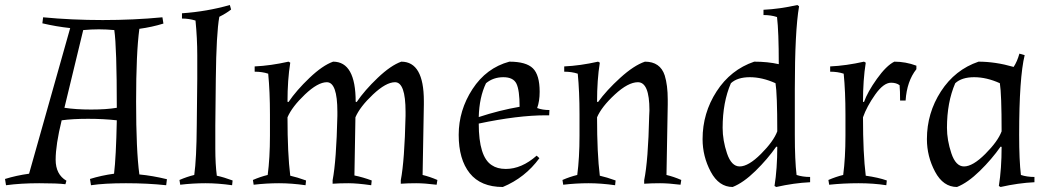

<svg xmlns="http://www.w3.org/2000/svg" viewBox="-74 -731 4182 766"><path d="M98 -662Q212 -651 336 -651Q460 -651 574 -662L578 -637Q533 -623 482 -616Q469 -520 469 -325.5Q469 -131 482 -35Q535 -30 592 -16L589 8Q515 0 428.5 0Q342 0 289 8L285 -17Q330 -31 381 -38Q389 -104 392 -251Q340 -257 277.5 -257Q215 -257 172 -251Q148 -153 148 -94Q148 -35 191 -10L187 4Q156 0 82.5 0Q9 0 -50 8L-54 -17Q-9 -31 42 -38L206 -619Q150 -625 95 -638ZM183 -301Q228 -294 289.5 -294Q351 -294 392 -301Q392 -543 382 -611Q351 -614 320.5 -614Q290 -614 258 -611Z M785 -230Q785 -201 785 -138.5Q785 -76 791 -30Q819 -24 854 -11L852 8Q796 0 746 0Q696 0 645 6L642 -13Q672 -26 701 -33Q710 -97 711 -230L713 -417Q713 -443 713 -510.5Q713 -578 706 -649Q680 -657 652 -657V-678Q752 -685 843 -711L848 -693Q829 -678 801 -664Q789 -598 787 -417Z M1668 6Q1620 0 1586.5 0Q1553 0 1525 2V-12Q1540 -90 1544 -269Q1544 -277 1544 -285Q1544 -403 1502 -403Q1466 -403 1414 -354Q1362 -305 1344 -263L1340 -31Q1374 -24 1409 -11L1407 8Q1351 0 1316 0Q1281 0 1253 2V-12Q1268 -90 1272 -269Q1272 -277 1272 -285Q1272 -403 1230 -403Q1194 -403 1142.5 -354Q1091 -305 1073 -263Q1073 -118 1084 -30Q1111 -24 1147 -11L1145 8Q1089 0 1039 0Q989 0 938 6L935 -13Q965 -26 994 -33Q1003 -101 1003 -190V-274Q1003 -366 996 -437Q972 -445 942 -445V-466Q1006 -469 1077 -485L1084 -481Q1073 -412 1073 -325L1077 -324Q1109 -371 1161 -420.5Q1213 -470 1255 -485Q1345 -485 1345 -325L1349 -324Q1381 -371 1433 -420.5Q1485 -470 1527 -485Q1617 -485 1617 -328Q1617 -321 1617 -314L1612 -33Q1641 -26 1671 -13Z M1944 -57Q2007 -57 2067 -110L2078 -100Q2021 -22 1932 15Q1844 15 1800 -40Q1756 -95 1756 -193Q1756 -291 1811 -375.5Q1866 -460 1958 -485Q2025 -485 2052 -458.5Q2079 -432 2079 -365Q2079 -327 2069 -300Q2090 -292 2118 -292L2117 -271Q2111 -271 2104 -271Q1992 -271 1836 -238Q1836 -105 1888 -72Q1910 -57 1944 -57ZM1865 -399Q1838 -343 1836 -264Q1918 -291 1999 -305Q1999 -371 1986.5 -397Q1974 -423 1934 -423Q1894 -423 1865 -399Z M2517 -291Q2517 -403 2471 -403Q2432 -403 2379 -354Q2326 -305 2308 -263Q2308 -118 2319 -30Q2346 -24 2382 -11L2380 8Q2324 0 2274 0Q2224 0 2173 6L2170 -13Q2200 -26 2229 -33Q2238 -101 2238 -190V-274Q2238 -366 2231 -437Q2207 -445 2177 -445V-466Q2241 -469 2312 -485L2319 -481Q2308 -412 2308 -325L2312 -324Q2346 -371 2400.5 -420.5Q2455 -470 2499 -485Q2560 -485 2578 -430Q2590 -391 2590 -334Q2590 -325 2590 -314L2585 -33Q2614 -26 2644 -13L2641 6Q2593 0 2559.5 0Q2526 0 2496 2V-12Q2512 -90 2516 -269Q2517 -279 2517 -291Z M2729 -176Q2729 -280 2785 -366.5Q2841 -453 2935 -485Q2989 -485 3033 -475Q3033 -605 3026 -663Q3002 -671 2972 -671V-692Q3036 -695 3107 -711L3114 -706Q3097 -608 3097 -376V-193Q3097 -91 3104 -33Q3128 -25 3158 -25V-4Q3094 -1 3023 15L3016 11Q3027 -58 3027 -145L3023 -146Q2988 -96 2940 -49Q2892 -2 2849 15Q2794 15 2761.5 -46Q2729 -107 2729 -176ZM2809 -221Q2809 -171 2826.5 -119Q2844 -67 2877 -67Q2912 -67 2962 -117Q3012 -167 3027 -207Q3027 -356 3020 -399Q2967 -423 2917.5 -423Q2868 -423 2842 -399Q2809 -323 2809 -221Z M3462 8Q3411 0 3351 0Q3291 0 3234 6L3231 -13Q3261 -26 3290 -33Q3299 -101 3299 -190V-274Q3299 -366 3292 -437Q3268 -445 3238 -445V-466Q3302 -469 3373 -485L3380 -481Q3369 -412 3369 -325L3373 -324Q3387 -364 3424.5 -416.5Q3462 -469 3494 -485Q3539 -485 3582 -469V-455Q3544 -407 3539 -330H3517Q3517 -369 3515 -391Q3502 -401 3481 -401Q3451 -401 3417.5 -353.5Q3384 -306 3369 -263Q3369 -118 3380 -30Q3430 -23 3464 -11Z M3624 -176Q3624 -280 3680 -366.5Q3736 -453 3830 -485Q3897 -485 3970 -464Q3984 -485 3993 -517L4014 -511Q3992 -421 3992 -193Q3992 -91 3999 -33Q4023 -25 4053 -25V-4Q3989 -1 3918 15L3911 11Q3922 -58 3922 -145L3918 -146Q3883 -96 3835 -49Q3787 -2 3744 15Q3689 15 3656.5 -46Q3624 -107 3624 -176ZM3704 -221Q3704 -172 3721.5 -119.5Q3739 -67 3772 -67Q3807 -67 3857 -117Q3907 -167 3922 -207Q3922 -356 3915 -399Q3862 -423 3812.5 -423Q3763 -423 3737 -399Q3704 -323 3704 -221Z"/></svg>

Font: Almendra
Style: Regular
Weight: 400
Designer: Ana Sanfelippo
Foundry: Ana Sanfelippo
Version: Version 1.004